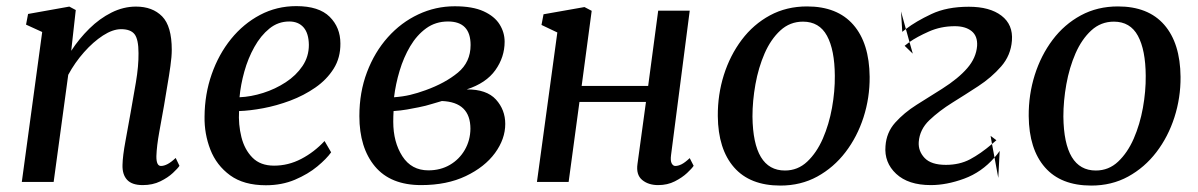

<svg xmlns="http://www.w3.org/2000/svg" viewBox="-20 -580 3818 612"><path d="M207 -418Q232 -456.5 264.8 -488.8Q297.5 -521 335.5 -540Q373.5 -559 413.5 -559Q466 -559 496.8 -527.8Q527.5 -496.5 527.5 -421Q527.5 -400 523.2 -369.5Q519 -339 513.2 -306Q507.5 -273 503 -244.5Q496 -205.5 487.8 -160Q479.5 -114.5 478.5 -82.5Q478 -51 493 -51Q502.5 -51 513.8 -56.8Q525 -62.5 540 -76.5L552 -51.5Q547 -43.5 531.2 -28.8Q515.5 -14 491 -2Q466.5 10 435 10Q400.5 10 385 -7Q369.5 -24 370.5 -54.5Q371 -82.5 380 -130.8Q389 -179 396.5 -222Q404.5 -265.5 413.2 -317.8Q422 -370 421.5 -410.5Q421.5 -454.5 409 -470.8Q396.5 -487 366 -487Q339.5 -487 308.2 -466.8Q277 -446.5 247.8 -413.5Q218.5 -380.5 197.5 -341.5L151 0H49.5L114.5 -478L63 -501.5L69.5 -535.5L201 -559L221.5 -548Z M1035.5 -94.5Q1021 -74 991.5 -49.5Q962 -25 920.2 -7.2Q878.5 10.5 827.5 10.5Q757 10.5 713.5 -21.2Q670 -53 650.5 -103.2Q631 -153.5 632 -208.5Q632.5 -280 654.8 -343.5Q677 -407 716.5 -455.8Q756 -504.5 809 -532.5Q862 -560.5 924.5 -560.5Q996.5 -560.5 1030.8 -526.5Q1065 -492.5 1065 -441.5Q1065.5 -396 1043.5 -361Q1021.5 -326 985 -300.8Q948.5 -275.5 905 -259.2Q861.5 -243 818.8 -235Q776 -227 742 -226Q739.5 -183 749.5 -143Q759.5 -103 784.8 -77.5Q810 -52 853.5 -52Q899 -52 940.2 -73.5Q981.5 -95 1014.5 -130.5ZM902 -511.5Q866.5 -511.5 838.8 -489Q811 -466.5 790.8 -430.2Q770.5 -394 758.8 -351.8Q747 -309.5 743.5 -270Q780 -271.5 818.8 -283.8Q857.5 -296 890.8 -317.8Q924 -339.5 944.2 -369.5Q964.5 -399.5 964.5 -437Q964 -474 947.5 -492.8Q931 -511.5 902 -511.5Z M1322.5 10Q1225 10 1175.2 -49.5Q1125.5 -109 1125.5 -210Q1125.5 -286 1149.8 -350Q1174 -414 1216.2 -461.2Q1258.5 -508.5 1313.5 -534.2Q1368.5 -560 1429.5 -560Q1486.5 -560 1521.5 -544Q1556.5 -528 1572.5 -502.2Q1588.5 -476.5 1588.5 -447Q1588.5 -398 1559 -356.5Q1529.5 -315 1467.5 -295Q1531 -295.5 1560.8 -262.8Q1590.5 -230 1590.5 -185Q1590.5 -137 1557.8 -92.2Q1525 -47.5 1464.8 -18.8Q1404.5 10 1322.5 10ZM1236 -270Q1264 -272 1287.2 -277.5Q1310.5 -283 1336.5 -292.5Q1399 -315 1439.5 -348.5Q1480 -382 1480 -436.5Q1480 -511.5 1408 -511.5Q1368.5 -511.5 1338.5 -489.8Q1308.5 -468 1287.5 -432.5Q1266.5 -397 1253.8 -354.5Q1241 -312 1236 -270ZM1345.5 -37Q1384 -37 1414 -54.5Q1444 -72 1461.5 -102.2Q1479 -132.5 1479.5 -169.5Q1479.5 -254.5 1388.5 -258Q1377 -255 1357.2 -248.8Q1337.5 -242.5 1314.5 -238Q1297.5 -234.5 1277.5 -231Q1257.5 -227.5 1234.5 -226Q1233.5 -208.5 1233.5 -192Q1233.5 -127 1262.5 -82Q1291.5 -37 1345.5 -37Z M2119 -86Q2116.5 -67.5 2121 -59.2Q2125.5 -51 2132.5 -51Q2141.5 -51 2152.2 -56.2Q2163 -61.5 2178.5 -76L2191 -51.5Q2185.5 -43 2170 -28.5Q2154.5 -14 2131 -2Q2107.5 10 2078 10Q2046.5 10 2026.8 -6.5Q2007 -23 2012 -57.5L2039 -255H1827L1792.5 0H1691.5L1756.5 -476.5L1706 -500.5L1712.5 -534.5L1843 -557.5L1866 -545.5L1834 -306H2046L2078 -546H2178.5Z M2552.5 -559.5Q2649 -559.5 2700 -501Q2751 -442.5 2752 -335Q2752.5 -268.5 2732.5 -206.2Q2712.5 -144 2675 -95Q2637.5 -46 2585 -17.2Q2532.5 11.5 2467.5 11.5Q2370.5 11.5 2319.8 -46.5Q2269 -104.5 2268 -210Q2267.5 -278 2287.2 -340.8Q2307 -403.5 2344.2 -453Q2381.5 -502.5 2434.2 -531Q2487 -559.5 2552.5 -559.5ZM2539.5 -511Q2498 -511 2467.5 -483Q2437 -455 2417.2 -409.8Q2397.5 -364.5 2388 -311.5Q2378.5 -258.5 2378.5 -208.5Q2380.5 -36.5 2482 -36.5Q2523 -36.5 2553 -64.8Q2583 -93 2602.8 -138.2Q2622.5 -183.5 2632 -236.2Q2641.5 -289 2641 -338.5Q2640.5 -421 2616 -466Q2591.5 -511 2539.5 -511Z M2947 10Q2875 10 2836.5 -26Q2798 -62 2802.5 -114.5Q2805.5 -158 2833.5 -189.2Q2861.5 -220.5 2901.8 -246Q2942 -271.5 2983 -297Q3035 -330 3063.2 -362.8Q3091.5 -395.5 3094.5 -433.5Q3096.5 -465 3077 -480.8Q3057.5 -496.5 3023.5 -496.5Q2979 -496.5 2940.8 -479.5Q2902.5 -462.5 2879 -446L2889.5 -409L2863.5 -434Q2870.5 -439.5 2879 -446L2867.5 -487.5Q2899.5 -512 2948.8 -535.2Q2998 -558.5 3068 -558.5Q3135 -558.5 3172.2 -530Q3209.5 -501.5 3205.5 -450.5Q3202 -403.5 3171.2 -368.2Q3140.5 -333 3098 -305.2Q3055.5 -277.5 3016 -253Q2973.5 -226.5 2942.5 -197Q2911.5 -167.5 2908.5 -127.5Q2906.5 -98.5 2927.2 -76.5Q2948 -54.5 2995 -54.5Q3038.5 -54.5 3072 -72.2Q3105.5 -90 3142 -121L3137.5 -147L3156 -133Q3148.5 -126.5 3142 -121L3150 -78Q3109 -31 3053.2 -10.5Q2997.5 10 2947 10ZM2852 -543.5 2867.5 -487.5Q2862 -483.5 2856 -478.5ZM3166.5 -99 3162 -13 3150 -78Q3159 -88 3166.5 -99Z M3543.5 -559.5Q3640 -559.5 3691 -501Q3742 -442.5 3743 -335Q3743.5 -268.5 3723.5 -206.2Q3703.5 -144 3666 -95Q3628.5 -46 3576 -17.2Q3523.5 11.5 3458.5 11.5Q3361.5 11.5 3310.8 -46.5Q3260 -104.5 3259 -210Q3258.5 -278 3278.2 -340.8Q3298 -403.5 3335.2 -453Q3372.5 -502.5 3425.2 -531Q3478 -559.5 3543.5 -559.5ZM3530.5 -511Q3489 -511 3458.5 -483Q3428 -455 3408.2 -409.8Q3388.5 -364.5 3379 -311.5Q3369.5 -258.5 3369.5 -208.5Q3371.5 -36.5 3473 -36.5Q3514 -36.5 3544 -64.8Q3574 -93 3593.8 -138.2Q3613.5 -183.5 3623 -236.2Q3632.5 -289 3632 -338.5Q3631.5 -421 3607 -466Q3582.5 -511 3530.5 -511Z"/></svg>

Font: Merriweather Text Regular
Style: Italic
Weight: 400
Italic angle: -7.8°
Designer: Eben Sorkin
Foundry: Eben Sorkin
Version: Version 2.100; ttfautohint (v1.7.19-72a1) -l 8 -r 50 -G 200 